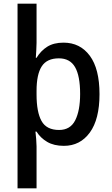

<svg xmlns="http://www.w3.org/2000/svg" viewBox="-20 -780 606 1040"><path d="M519 -270Q519 -134 466.5 -62Q414 10 326 10Q272 10 235.5 -11.5Q199 -33 178 -67H172Q174 -51 176 -27Q178 -3 178 13V240H75V-760H178V-548Q178 -530 176.5 -507Q175 -484 174 -467H178Q201 -505 236 -527Q271 -549 324 -549Q414 -549 466.5 -478Q519 -407 519 -270ZM414 -271Q414 -369 386.5 -416.5Q359 -464 299 -464Q234 -464 206 -420.5Q178 -377 178 -288V-268Q178 -173 205 -124.5Q232 -76 300 -76Q361 -76 387.5 -128.5Q414 -181 414 -271Z"/></svg>

Font: Noto Sans Thai SemCond Med
Style: Regular
Weight: 500
Width: 4
Designer: Monotype Design Team
Foundry: Monotype Imaging Inc.
Version: Version 2.002; ttfautohint (v1.8.4.7-5d5b)